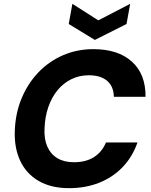

<svg xmlns="http://www.w3.org/2000/svg" viewBox="-20 -968 786 1000"><path d="M340 12Q246 12 181.5 -25.5Q117 -63 85.5 -130Q54 -197 57 -285Q60 -377 92 -454.5Q124 -532 179 -590Q234 -648 307.5 -680Q381 -712 466 -712Q595 -712 667 -647Q739 -582 738 -464H573Q572 -518 538 -547Q504 -576 442 -576Q393 -576 351.5 -555.5Q310 -535 279.5 -498Q249 -461 231.5 -410Q214 -359 212 -299Q209 -244 226.5 -204.5Q244 -165 279 -144Q314 -123 365 -123Q427 -123 469 -149.5Q511 -176 532 -226H696Q670 -151 618.5 -97.5Q567 -44 496 -16Q425 12 340 12ZM658 -948 639 -843 474 -760 338 -843 357 -948 492 -862Z"/></svg>

Font: DM Sans 16pt Black
Style: Italic
Weight: 900
Italic angle: -10°
Version: Version 4.004;gftools[0.9.30]